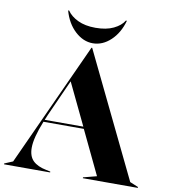

<svg xmlns="http://www.w3.org/2000/svg" viewBox="-112 -1004 964 1087"><g transform="rotate(10 369.5 -460.5)"><path d="M-15 -5 33 -25 358 -736H362L706 -25L754 -5V0H438V-5L515 -25L395 -276H163Q123 -177 123 -120Q123 -71 149 -45.5Q175 -20 226 -10L250 -5V0H-15ZM390 -288 275 -528 181 -319 168 -288ZM191 -921H197Q217 -891 258.5 -871Q300 -851 360 -851Q422 -851 463.5 -871Q505 -891 523 -921H529Q509 -849 462.5 -805.5Q416 -762 360 -762Q305 -762 258 -805.5Q211 -849 191 -921Z"/></g></svg>

Font: Nyght Serif Bold
Style: Regular
Weight: 700
Designer: Maksym Kobuzan
Version: Version 0.410